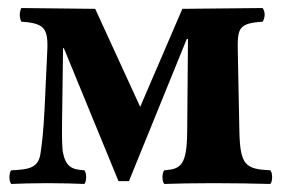

<svg xmlns="http://www.w3.org/2000/svg" viewBox="-20 -456 710 478"><path d="M81 -75C76 -38 53 -34 8 -32C2 -26 2 -4 8 2C29 1 63 0 98 0C134 0 167 1 190 2C196 -4 196 -26 190 -32C159 -34 143 -40 136 -80C134 -100 134 -128 135 -189L137 -336H139L275 -5H301L445 -359H448L446 -127C445 -44 430 -35 389 -32C383 -26 383 -4 389 2C412 1 463 0 511 0C566 0 611 1 653 2C659 -4 659 -26 653 -32C592 -35 578 -44 576 -127L572 -329C571 -386 574 -398 634 -402C640 -413 641 -425 634 -436L434 -434L329 -190L217 -434L33 -436C28 -425 28 -413 33 -402C97 -398 101 -382 97 -314L91 -186C88 -127 85 -102 81 -75Z"/></svg>

Font: Libertinus Serif
Style: Bold
Weight: 700
Designer: Philipp H. Poll, Khaled Hosny
Foundry: Caleb Maclennan
Version: Version 7.050;RELEASE